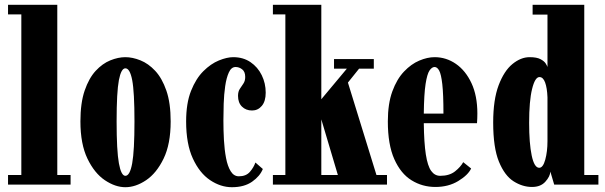

<svg xmlns="http://www.w3.org/2000/svg" viewBox="-20 -770 2522 801"><path d="M13.5 0V-40H69V-710H13.5V-750H219V-40H274.5V0Z M503 11Q461 11 417.5 -18.2Q374 -47.5 344.8 -108.2Q315.5 -169 315.5 -263.5Q315.5 -340.5 333.2 -392.2Q351 -444 379.2 -474.5Q407.5 -505 440.2 -518.2Q473 -531.5 503 -531.5Q533 -531.5 566 -518.2Q599 -505 627.5 -474.5Q656 -444 674 -392.2Q692 -340.5 692 -263.5Q692 -169 662.5 -108.2Q633 -47.5 589.5 -18.2Q546 11 503 11ZM503 -36.5Q522 -36.5 531.5 -88.8Q541 -141 541 -263.5Q541 -386.5 531.5 -435.8Q522 -485 503 -485Q485.5 -485 476 -435.8Q466.5 -386.5 466.5 -263.5Q466.5 -141 476 -88.8Q485.5 -36.5 503 -36.5Z M947.5 11Q900.5 11 856.5 -18.5Q812.5 -48 784.5 -108.8Q756.5 -169.5 756.5 -263.5Q756.5 -339.5 777 -391Q797.5 -442.5 828.5 -473.2Q859.5 -504 893.2 -517.8Q927 -531.5 953 -531.5Q994.5 -531.5 1025 -510.8Q1055.5 -490 1072 -456.2Q1088.5 -422.5 1088.5 -383.5Q1088.5 -347.5 1072.2 -328.2Q1056 -309 1031.5 -309Q1006 -309 989.5 -325.2Q973 -341.5 973 -370Q973 -388 980.5 -399.2Q988 -410.5 995.5 -421.5Q1003 -432.5 1003 -449Q1003 -471 990.2 -480.8Q977.5 -490.5 963 -490.5Q945 -490.5 934.8 -468Q924.5 -445.5 919.5 -410.8Q914.5 -376 913.2 -337.5Q912 -299 912 -267.5Q912 -227 914.2 -186Q916.5 -145 923 -110.8Q929.5 -76.5 942.5 -55.5Q955.5 -34.5 976.5 -34.5Q1006.5 -34.5 1022.5 -53Q1038.5 -71.5 1045.5 -92L1076.5 -65Q1064.5 -35 1031.8 -12Q999 11 947.5 11Z M1118.5 0V-40H1170.5V-710H1118.5V-750H1320.5V-356L1427 -483.5H1373.5V-523.5H1539.5V-483.5H1478L1431.5 -425.5L1550.5 -40H1594.5V0ZM1389.5 -40 1320.5 -272V-40Z M1796.5 10Q1742 10 1697 -17.8Q1652 -45.5 1625 -106Q1598 -166.5 1598 -263.5Q1598 -337.5 1616.8 -388.8Q1635.5 -440 1665.5 -471.5Q1695.5 -503 1729.2 -517.2Q1763 -531.5 1793 -531.5Q1841.5 -531.5 1882 -503.5Q1922.5 -475.5 1947 -423Q1971.5 -370.5 1971.5 -296.5Q1971.5 -277 1970 -256H1748Q1749 -174 1756.5 -125.8Q1764 -77.5 1778.8 -57Q1793.5 -36.5 1816.5 -36.5Q1855 -36.5 1878.5 -55.2Q1902 -74 1912.5 -93.5L1945.5 -67Q1932.5 -39.5 1891.8 -14.8Q1851 10 1796.5 10ZM1793 -490.5Q1782 -490.5 1772 -476Q1762 -461.5 1755.5 -419.8Q1749 -378 1748 -296H1830Q1830 -377 1825.2 -418.8Q1820.5 -460.5 1812.2 -475.5Q1804 -490.5 1793 -490.5Z M2199.5 10Q2160 10 2122.8 -13.5Q2085.5 -37 2061.5 -95.5Q2037.5 -154 2037.5 -259Q2037.5 -354 2060.2 -414.2Q2083 -474.5 2118 -503Q2153 -531.5 2189.5 -531.5Q2219.5 -531.5 2235.2 -523Q2251 -514.5 2257 -504.5Q2263 -494.5 2264 -490.5V-709H2202V-750H2417.5V-40H2476.5V0H2292L2276 -54Q2275 -34 2255.2 -12Q2235.5 10 2199.5 10ZM2229.5 -70Q2245.5 -70 2254.8 -104Q2264 -138 2264 -181V-364Q2262.5 -403 2254.2 -425.8Q2246 -448.5 2230.5 -448.5Q2212 -448.5 2199.8 -398.8Q2187.5 -349 2187.5 -257.5Q2187.5 -172 2198.2 -121Q2209 -70 2229.5 -70Z"/></svg>

Font: Imbue 10pt Black
Style: Regular
Weight: 900
Designer: Tyler Finck
Foundry: Etcetera Type Company
Version: Version 1.102; ttfautohint (v1.8.3)